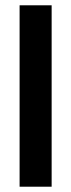

<svg xmlns="http://www.w3.org/2000/svg" viewBox="-20 -705 269 725"><path d="M54 -685H175V0H54Z"/></svg>

Font: Khand SemiBold
Style: Regular
Weight: 600
Designer: Devanagari: Sanchit Sawaria, Jyotish Sonowal; Latin: Satya Rajpurohit
Foundry: Indian Type Foundry
Version: Version 1.101;PS 1.0;hotconv 1.0.78;makeotf.lib2.5.61930; tt